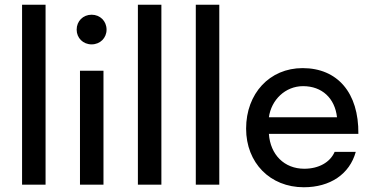

<svg xmlns="http://www.w3.org/2000/svg" viewBox="-20 -778 1571 809"><path d="M172 0V-758H73V0Z M366 -591C402 -591 429 -618 429 -653C429 -689 402 -716 366 -716C330 -716 303 -689 303 -653C303 -618 330 -591 366 -591ZM416 0V-480H317V0Z M660 0V-758H561V0Z M904 0V-758H805V0Z M1255 -491C1116 -491 1017 -384 1017 -236C1017 -92 1118 11 1260 11C1371 11 1453 -44 1479 -138H1390C1371 -94 1323 -67 1262 -67C1178 -67 1119 -126 1113 -214H1490C1492 -387 1402 -491 1255 -491ZM1257 -415C1337 -415 1391 -364 1400 -284H1113C1123 -357 1182 -415 1257 -415Z"/></svg>

Font: UULA Sans Medium
Style: Regular
Weight: 500
Designer: Mohamed Gaber, Laura Garcia Mut
Foundry: Kief Type Foundry
Version: Version 3.006;hotconv 1.0.109;makeotfexe 2.5.65596